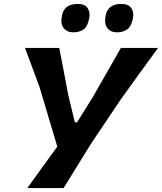

<svg xmlns="http://www.w3.org/2000/svg" viewBox="-20 -957 824 977"><path d="M119 0Q155 -50 192.5 -102Q230 -154 271.5 -211L181 -514.5Q162.5 -564 145.8 -609.5Q129 -655 107.5 -713H281.5Q292 -659.5 299.5 -620.5Q307 -581.5 313.5 -546.2Q320 -511 328.5 -468L361 -334.5H372L454 -466Q479 -509.5 499.5 -545.5Q520 -581.5 542.5 -620.8Q565 -660 595 -713H784Q736.5 -648 686.2 -578.5Q636 -509 594 -450.5L443 -225.5Q411 -173.5 374 -113.8Q337 -54 303.5 0ZM575 -792.5Q542.5 -792.5 525.8 -814.8Q509 -837 518 -880.5Q530.5 -937 597.5 -937Q634 -937 648.2 -915.8Q662.5 -894.5 656.5 -864.5Q648 -821.5 626.8 -807Q605.5 -792.5 575 -792.5ZM353 -792.5Q320.5 -792.5 303.2 -814.8Q286 -837 296 -880.5Q308 -937 375.5 -937Q411.5 -937 425.8 -915.8Q440 -894.5 434 -864.5Q426 -821.5 404.8 -807Q383.5 -792.5 353 -792.5Z"/></svg>

Font: Commissioner Loud SemiBold
Style: Italic
Weight: 600
Italic angle: -12°
Designer: Kostas Bartsokas
Foundry: Kostas Bartsokas
Version: Version 1.000; ttfautohint (v1.8.3)